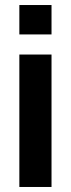

<svg xmlns="http://www.w3.org/2000/svg" viewBox="-20 -744 282 764"><path d="M57 -607V-724H185V-607ZM57 0V-527H185V0Z"/></svg>

Font: Archivo SemiCondensed
Style: Bold
Weight: 680
Width: 4
Designer: Hector Gatti
Foundry: Omnibus-Type
Version: Version 2.001; ttfautohint (v1.8.3)